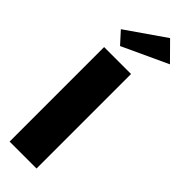

<svg xmlns="http://www.w3.org/2000/svg" viewBox="-371 -1169 1185 1185"><g transform="rotate(45 222.0 -576.0)"><path d="M38.2 -976 108.2 -899 405.8 -1037 292 -1152ZM278.2 -825H43.2V0H278.2Z"/></g></svg>

Font: Blink
Style: Wide
Weight: 400
Designer: Mew Too
Foundry: Cannot Into Space Fonts
Version: Version 001.000